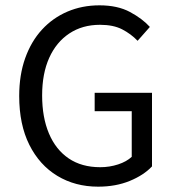

<svg xmlns="http://www.w3.org/2000/svg" viewBox="-20 -688 657 720"><path d="M348 12Q262 12 195 -28.5Q128 -69 90 -145Q52 -221 52 -328Q52 -407 74.5 -470Q97 -533 137.5 -577Q178 -621 233 -644.5Q288 -668 353 -668Q421 -668 467.5 -643Q514 -618 542 -587L496 -535Q471 -561 438 -578Q405 -595 355 -595Q289 -595 240 -562.5Q191 -530 164.5 -471Q138 -412 138 -330Q138 -248 163.5 -187.5Q189 -127 237.5 -94Q286 -61 356 -61Q391 -61 423 -71.5Q455 -82 474 -100V-271H335V-340H550V-64Q519 -31 466.5 -9.5Q414 12 348 12Z"/></svg>

Font: Mada
Style: Regular
Weight: 400
Designer: Khaled Hosny
Version: Version 1.5